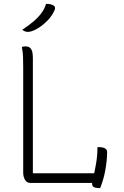

<svg xmlns="http://www.w3.org/2000/svg" viewBox="-20 -946 640 993"><path d="M136 0Q128 0 121 -4Q114 -8 109.5 -15.5Q105 -23 102.5 -32.5Q100 -42 100 -53Q100 -118 100 -185.5Q100 -253 100 -322Q100 -391 100 -460.5Q100 -530 100 -600Q100 -636 99 -656.5Q98 -677 93 -703Q98 -705 102 -705.5Q106 -706 112 -706Q130 -706 138 -696Q146 -686 148 -672.5Q150 -659 150 -646Q150 -571 150 -496.5Q150 -422 150 -348Q150 -274 150 -199.5Q150 -125 150 -50H477Q483 -50 487.5 -46.5Q492 -43 495 -36.5Q498 -30 499 -20.5Q500 -11 500 0ZM484 -185Q486 -185 487.5 -185Q489 -185 491 -185Q493 -185 494 -185Q505 -185 514 -182.5Q523 -180 528.5 -174.5Q534 -169 534 -160Q534 -138 531.5 -114Q529 -90 524.5 -65Q520 -40 513 -16.5Q506 7 498 27Q485 27 475 25Q465 23 460.5 18Q456 13 456 4Q457 -5 463.5 -33Q470 -61 477 -101Q484 -141 484 -185ZM218 -926Q225 -926 230.5 -925.5Q236 -925 241 -924Q246 -923 252 -920Q262 -916 264 -909Q266 -902 263 -895Q257 -881 247.5 -866.5Q238 -852 224.5 -838.5Q211 -825 195.5 -813Q180 -801 162 -792Q152 -787 142 -784Q132 -781 124 -781Q120 -781 115 -782Q110 -783 105 -785.5Q100 -788 95 -792Q127 -813 152 -834Q177 -855 194 -878Q211 -901 218 -926Z"/></svg>

Font: Recursive Monospace Casual Light
Style: Regular
Weight: 300
Version: Version 1.047